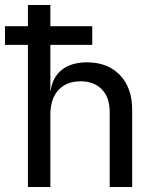

<svg xmlns="http://www.w3.org/2000/svg" viewBox="-20 -750 640 770"><path d="M0 -570V-645H92V-730H182V-645H350V-570H182V-385H183Q190 -440 228 -470Q266 -500 329 -500Q412 -500 461 -449Q510 -398 510 -310V0H420V-300Q420 -359 388.5 -391.5Q357 -424 303 -424Q247 -424 214.5 -389Q182 -354 182 -290V0H92V-570Z"/></svg>

Font: JetBrainsMono NFM
Style: Regular
Weight: 400
Monospace: yes
Designer: Philipp Nurullin, Konstantin Bulenkov
Foundry: JetBrains
Version: Version 2.304; ttfautohint (v1.8.4.7-5d5b);Nerd Fonts 3.3.0